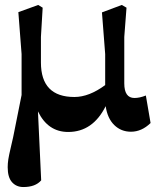

<svg xmlns="http://www.w3.org/2000/svg" viewBox="-20 -517 634 774"><path d="M568 -132 587 -21Q551 14 508 14Q468 14 440.5 -13Q413 -40 406 -89Q354 15 255 15Q173 15 133 -68L146 210Q123 237 74 237Q46 237 28.5 217.5Q11 198 11 157Q11 142 13.5 125.5Q16 109 23.5 77.5Q31 46 33 36L67 -134V-299L54 -468L134 -497L152 -486L145 -368V-265Q145 -126 280 -126Q339 -126 404 -174V-299L391 -467L471 -497L490 -486L481 -368V-181Q481 -122 522 -122Q543 -122 568 -132Z"/></svg>

Font: TypoPRO Source Serif Pro
Style: Bold
Weight: 700
Designer: Frank Grießhammer
Foundry: Adobe Systems Incorporated
Version: Version 1.017;PS 1.0;hotconv 1.0.79;makeotf.lib2.5.61930